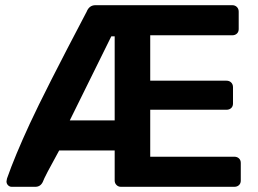

<svg xmlns="http://www.w3.org/2000/svg" viewBox="-20 -720 995 740"><path d="M25 0Q17 0 11 -6Q5 -12 5 -21Q5 -24 7 -32Q37 -118 95 -243.5Q153 -369 314 -675Q324 -700 348 -700H875Q886 -700 893 -693Q900 -686 900 -675V-608Q900 -597 893 -590.5Q886 -584 875 -584H559V-409H853Q864 -409 871 -402Q878 -395 878 -384V-321Q878 -310 871 -303.5Q864 -297 853 -297H559V-116H883Q894 -116 901 -109.5Q908 -103 908 -92V-24Q908 -13 901 -6.5Q894 0 883 0H446Q436 0 429 -7Q422 -14 422 -24V-140H208Q151 -37 145 -19Q136 0 116 0ZM249 -256H422V-580H409Z"/></svg>

Font: Rubik AZ
Style: Regular
Weight: 500
Designer: Hubert and Fischer
Foundry: Hubert & Fischer
Version: Version 2.000